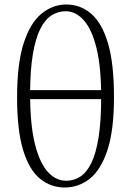

<svg xmlns="http://www.w3.org/2000/svg" viewBox="-20 -820 583 854"><path d="M268 14Q206 14 158 -25Q110 -64 83 -152Q56 -240 56 -387Q56 -538 85.5 -628.5Q115 -719 165 -759.5Q215 -800 275 -800Q338 -800 386 -758.5Q434 -717 460.5 -627Q487 -537 487 -389Q487 -239 457.5 -151Q428 -63 378.5 -24.5Q329 14 268 14ZM274 -16Q308 -16 336.5 -34Q365 -52 386 -94.5Q407 -137 418.5 -209Q430 -281 430 -388Q430 -521 409.5 -605Q389 -689 353 -729.5Q317 -770 272 -770Q238 -770 209 -751.5Q180 -733 159 -691Q138 -649 126 -578Q114 -507 114 -402Q114 -264 135.5 -179Q157 -94 193 -55Q229 -16 274 -16ZM76 -379V-419H470V-379Z"/></svg>

Font: Source Han Serif JP VF
Style: Regular
Weight: 250
Designer: Ryoko NISHIZUKA 西塚涼子 (kana & ideographs); Frank Grießhammer (Latin, Greek & Cyrillic); Wenlong ZHANG 张文龙 (bopomofo); San
Foundry: Adobe
Version: Version 2.001;hotconv 1.1.0;makeotfexe 2.6.0